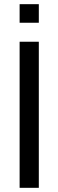

<svg xmlns="http://www.w3.org/2000/svg" viewBox="-20 -900 280 920"><path d="M74 -700H166V0H74ZM74 -880H166V-791H74Z"/></svg>

Font: Cabin Condensed
Style: Regular
Weight: 400
Width: 3
Designer: Pablo Impallari
Foundry: Pablo Impallari. http://www.impallari.com Igino Marini. http://www.ikern.com
Version: Version 2.200